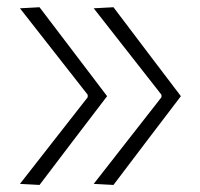

<svg xmlns="http://www.w3.org/2000/svg" viewBox="-20 -522 566 544"><path d="M301.5 2 245.5 -1Q293.5 -62.5 341.5 -123.8Q389.5 -185 437.5 -246.5V-253.5Q389.5 -314.5 341.5 -376Q293.5 -437.5 245.5 -498.5L301.5 -501.5Q349 -438.5 396.8 -375.5Q444.5 -312.5 492.5 -249.5Q444.5 -186.5 396.8 -123.8Q349 -61 301.5 2ZM92 2 36.5 -1Q84.5 -62.5 132.5 -123.8Q180.5 -185 228.5 -246.5V-253.5Q180.5 -314.5 132.5 -376Q84.5 -437.5 36.5 -498.5L92 -501.5Q140 -438.5 187.8 -375.5Q235.5 -312.5 283.5 -249.5Q235 -186.5 187.5 -123.8Q140 -61 92 2Z"/></svg>

Font: Commissioner Loud ExtraLight
Style: Regular
Weight: 200
Designer: Kostas Bartsokas
Foundry: Kostas Bartsokas
Version: Version 1.000; ttfautohint (v1.8.3)